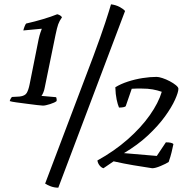

<svg xmlns="http://www.w3.org/2000/svg" viewBox="-20 -774 877 889"><path d="M179 -285Q173 -285 152 -287.5Q131 -290 104.5 -293.5Q78 -297 55.5 -300Q33 -303 25 -306Q27 -313 30 -318Q33 -323 35 -325L71 -327Q96 -330 104 -344Q112 -358 117 -383L159 -593Q163 -611 167.5 -624Q172 -637 173 -639V-641L88 -633Q90 -642 94 -652Q98 -662 101 -665Q141 -674 179.5 -685.5Q218 -697 245 -708Q261 -704 267 -694Q255 -677 249.5 -661.5Q244 -646 237 -612L187 -368Q185 -356 180.5 -345.5Q176 -335 172 -330L240 -324Q241 -322 242 -316.5Q243 -311 242 -306Q234 -299 212 -292Q190 -285 179 -285ZM250 95Q232 95 215.5 89Q199 83 189 76L412 -513Q448 -610 467 -668Q486 -726 494 -754Q517 -751 534.5 -741.5Q552 -732 559 -723ZM459 5Q449 2 441 -8Q433 -18 431 -31Q509 -74 571 -128.5Q633 -183 673.5 -240.5Q714 -298 729 -349Q709 -356 687 -360Q665 -364 635 -364Q624 -364 613 -364Q602 -364 590 -363L562 -282Q555 -276 531 -276Q525 -290 520 -313.5Q515 -337 514 -370Q538 -385 571.5 -396Q605 -407 640 -412.5Q675 -418 705 -418Q715 -418 732 -412.5Q749 -407 766 -398Q783 -389 794.5 -379.5Q806 -370 806 -363Q806 -347 790.5 -312.5Q775 -278 744 -235Q713 -192 665.5 -147.5Q618 -103 554 -65L706 -52L748 -115Q776 -115 783 -107Q779 -88 774.5 -69Q770 -50 761 -24Q749 -16 724 -5.5Q699 5 685 5Q639 -2 597 -9Q555 -16 506 -27Z"/></svg>

Font: Texturina
Style: Italic
Weight: 400
Italic angle: -11°
Designer: Guillermo Torres Carreño
Foundry: Omnibus-Type
Version: Version 1.002; ttfautohint (v1.8.3)